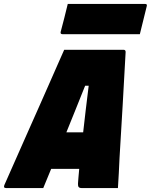

<svg xmlns="http://www.w3.org/2000/svg" viewBox="-79 -952 763 972"><path d="M140 0H-48Q-63 0 -57 -15Q-49 -34 -30.5 -75Q-12 -116 12 -171Q36 -226 64 -288.5Q92 -351 120 -414.5Q148 -478 173 -534.5Q198 -591 217 -634.5Q236 -678 246 -700H546Q557 -700 557 -689Q550 -555 542 -419.5Q534 -284 526 -150Q525 -114 522.5 -76.5Q520 -39 518 0H334Q321 0 317.5 -8Q314 -16 318 -52Q320 -74 322 -97H180Q170 -73 160 -48.5Q150 -24 140 0ZM352 -518Q327 -456 303.5 -397Q280 -338 257 -282H342Q348 -336 355 -395Q362 -454 370 -518ZM264 -932H656Q667 -932 664 -921Q655 -884 646.5 -850Q638 -816 629 -779H237Q226 -779 228 -790Q238 -827 246.5 -861Q255 -895 264 -932Z"/></svg>

Font: Recursive Mn Lnr St XBk
Style: Italic
Weight: 1000
Italic angle: -15°
Monospace: yes
Version: Version 1.079;hotconv 1.0.112;makeotfexe 2.5.65598; ttfautoh